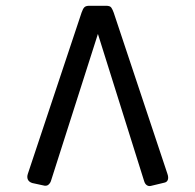

<svg xmlns="http://www.w3.org/2000/svg" viewBox="-20 -627 674 662"><path d="M288.1 -607.1H345.9Q359.4 -607.1 363.7 -600.8Q368.1 -594.4 372.1 -583.3L557.4 -27.2Q561.4 -15.6 558.8 -7.5Q556.2 0.7 547.1 2.7L500.1 14Q492.5 15.8 486.2 11.5Q479.8 7.3 476.8 -3.1L317.6 -510L156 -4.1Q153.8 3.8 147.2 9.7Q140.5 15.6 128.7 12.2L91.4 4.1Q79.9 0.5 76 -8.1Q72.2 -16.6 76.2 -28.2L261.5 -584.3Q266.1 -597.5 271.3 -602.3Q276.5 -607.1 288.1 -607.1Z"/></svg>

Font: Rubik Light
Style: Regular
Weight: 300
Designer: Hubert and Fischer
Foundry: Hubert and Fischer
Version: Version 2.300;gftools[0.9.30]